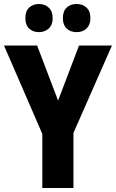

<svg xmlns="http://www.w3.org/2000/svg" viewBox="-20 -942 581 962"><path d="M271 -438 376 -714H541L348 -276V0H192V-271L0 -714H166ZM107 -851Q107 -886 126 -904Q145 -922 175 -922Q205 -922 224.5 -903.5Q244 -885 244 -851Q244 -818 224.5 -799.5Q205 -781 175 -781Q145 -781 126 -799Q107 -817 107 -851ZM295 -851Q295 -886 314 -904Q333 -922 364 -922Q395 -922 414 -903.5Q433 -885 433 -851Q433 -818 414 -799.5Q395 -781 364 -781Q333 -781 314 -799Q295 -817 295 -851Z"/></svg>

Font: Noto Sans Tamil Condensed ExtraBold
Style: Regular
Weight: 800
Width: 3
Designer: Jelle Bosma - Monotype Design Team
Foundry: Monotype Imaging Inc.
Version: Version 2.004; ttfautohint (v1.8.4.7-5d5b)